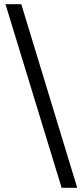

<svg xmlns="http://www.w3.org/2000/svg" viewBox="-20 -730 392 910"><path d="M346 160H272L6 -710H81Z"/></svg>

Font: Source Serif 4 Medium
Style: Regular
Weight: 500
Designer: Frank Grießhammer
Foundry: Adobe Systems Incorporated
Version: Version 4.004;hotconv 1.0.116;makeotfexe 2.5.65601